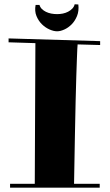

<svg xmlns="http://www.w3.org/2000/svg" viewBox="-20 -872 513 895"><path d="M26.9 -15.1H142.1L145 -670.9L20 -674.8V-692.9L446.8 -680.2V-662.1L341.8 -665Q341.3 -658.7 340.3 -642.6Q339.4 -626.5 338.4 -595.7Q337.4 -564.9 335.7 -517.1Q334 -469.2 332.5 -399.2Q331.1 -329.1 329.1 -234.4Q327.1 -139.6 325.2 -15.1H444.8V2.9H26.9ZM164.1 -849.1Q167 -838.4 175 -830.3Q183.1 -822.3 194.1 -816.9Q205.1 -811.5 218.5 -808.8Q231.9 -806.2 246.1 -806.2Q259.8 -806.2 272.9 -808.8Q286.1 -811.5 297.4 -817.4Q308.6 -823.2 316.9 -831.8Q325.2 -840.3 328.1 -852.1L345.2 -851.1Q348.6 -820.8 339.1 -797.6Q329.6 -774.4 314 -758.5Q298.3 -742.7 279.8 -734.4Q261.2 -726.1 246.1 -726.1Q230.5 -726.1 210.9 -734.6Q191.4 -743.2 175.3 -759Q159.2 -774.9 149.9 -797.6Q140.6 -820.3 146 -849.1Z"/></svg>

Font: Purple Purse
Style: Regular
Weight: 400
Designer: Astigmatic (AOETI)
Foundry: Astigmatic (AOETI)
Version: Version 1.000